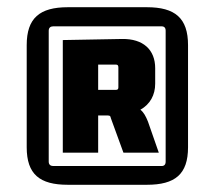

<svg xmlns="http://www.w3.org/2000/svg" viewBox="-20 -650 561 532"><path d="M428 -577C435 -577 439 -573 439 -565V-202C439 -194 435 -190 428 -190H127C120 -190 115 -194 115 -202V-565C115 -573 120 -577 127 -577ZM54 -242C54 -167 90 -138 168 -138H387C465 -138 501 -167 501 -242V-525C501 -600 465 -630 387 -630H168C90 -630 54 -600 54 -525ZM252 -227V-330H279C286 -330 286 -327 287 -323L322 -227H420L390 -313C384 -328 378 -339 369 -346C396 -361 410 -387 410 -418V-461C410 -512 377 -543 318 -542L154 -539V-227ZM301 -471C306 -471 308 -469 308 -463V-408C308 -403 306 -401 301 -401H252V-471Z"/></svg>

Font: Gemini
Style: Regular
Weight: 700
Designer: Pushpananda Ekanayake, Sol Matas, Kosala Senevirathne
Foundry: Mooniak
Version: Version 1.000;PS 1.0;hotconv 1.0.86;makeotf.lib2.5.63406